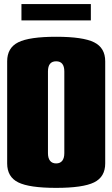

<svg xmlns="http://www.w3.org/2000/svg" viewBox="-20 -910 550 940"><path d="M424.8 -810.1H85V-890.1H424.8ZM495.1 -609.9V-109.9Q495.1 -43.9 440.7 -17.1Q386.2 9.8 254.9 9.8Q123.5 9.8 69.3 -17.1Q15.1 -43.9 15.1 -109.9V-609.9Q15.1 -675.8 69.3 -702.9Q123.5 -730 254.9 -730Q386.2 -730 440.7 -702.9Q495.1 -675.8 495.1 -609.9ZM214.8 -560.1V-160.2Q214.8 -135.7 225.1 -122.8Q235.4 -109.9 254.9 -109.9Q274.4 -109.9 284.7 -122.8Q294.9 -135.7 294.9 -160.2V-560.1Q294.9 -609.9 254.9 -609.9Q214.8 -609.9 214.8 -560.1Z"/></svg>

Font: Mikodacs
Style: Regular
Weight: 400
Designer: gluk (gluksza@wp.pl)
Foundry: gluk (gluksza@wp.pl)
Version: Version 0.28